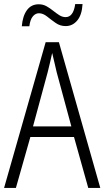

<svg xmlns="http://www.w3.org/2000/svg" viewBox="-20 -922 512 942"><path d="M413 0 343 -250H129L58 0H0L204 -715H269L472 0ZM258 -568Q253 -591 247 -615.5Q241 -640 236 -662Q231 -639 225.5 -615.5Q220 -592 214 -568L142 -302H330ZM87 -793Q91 -843 112 -872Q133 -901 170 -901Q191 -901 208 -891.5Q225 -882 240.5 -869.5Q256 -857 271 -847.5Q286 -838 302 -838Q340 -838 349 -902H385Q382 -849 359 -821.5Q336 -794 302 -794Q275 -794 253 -809.5Q231 -825 211 -841Q191 -857 171 -857Q154 -857 141 -841.5Q128 -826 124 -793Z"/></svg>

Font: Noto Sans Georgian Condensed Light
Style: Regular
Weight: 300
Width: 3
Designer: Monotype Design Team, Akaki Razmadze
Foundry: Google LLC
Version: Version 2.005; ttfautohint (v1.8.4.7-5d5b)